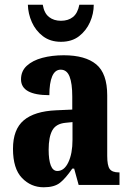

<svg xmlns="http://www.w3.org/2000/svg" viewBox="-20 -783 549 813"><path d="M165 10Q111 10 73 -29.5Q35 -69 35 -153Q35 -235 80.5 -273.5Q126 -312 218 -316L286 -319V-374Q286 -430 274.5 -459Q263 -488 237 -488Q213 -488 201 -460Q189 -432 189 -380Q69 -380 69 -447Q69 -482 93.5 -504.5Q118 -527 159 -538Q200 -549 250 -549Q341 -549 387.5 -510.5Q434 -472 434 -379V-123Q434 -82 444.5 -67.5Q455 -53 483 -53H486V0H313L294 -69H286Q258 -28 234 -9Q210 10 165 10ZM223 -59Q252 -59 269.5 -96Q287 -133 287 -191V-266L257 -263Q217 -259 201.5 -231Q186 -203 186 -149Q186 -106 195 -82.5Q204 -59 223 -59ZM238 -606Q193 -606 162 -629.5Q131 -653 115 -689Q99 -725 98 -763H161Q167 -727 187.5 -711Q208 -695 238 -695Q269 -695 289 -711Q309 -727 316 -763H377Q377 -725 361 -689Q345 -653 314.5 -629.5Q284 -606 238 -606Z"/></svg>

Font: Noto Serif Tamil ExtraCondensed ExtraBold
Style: Italic
Weight: 800
Width: 2
Italic angle: -12°
Designer: Indian Type Foundry, Tom Grace, and the Monotype Design Team
Foundry: Monotype Imaging Inc.
Version: Version 2.003; ttfautohint (v1.8.4.7-5d5b)